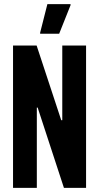

<svg xmlns="http://www.w3.org/2000/svg" viewBox="-20 -908 479 928"><path d="M43 -688H157L276 -327H281V-688H396V0H289L162 -388H158V0H43ZM174 -750 209 -888H321V-883L266 -745H174Z"/></svg>

Font: Saira ExtraCondensed
Style: Bold
Weight: 700
Width: 2
Designer: Hector Gatti with collaboration of the Omnibus-Type team
Foundry: Omnibus-Type
Version: Version 0.072; ttfautohint (v1.8)